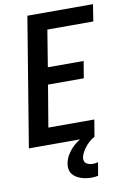

<svg xmlns="http://www.w3.org/2000/svg" viewBox="-103 -795 711 1078"><g transform="rotate(-10 253.0 -256.0)"><path d="M11 0 132 -735H506L491 -639H229L195 -430H399L383 -334H179L139 -96H401L385 0ZM329 223Q313 223 297.5 220.5Q282 218 268 213Q254 208 241.5 200Q229 192 220.5 180Q212 168 209.5 153Q207 138 210 122Q215 92 233.5 65Q252 38 277 18Q302 -2 331 -14.5Q360 -27 390 -33L385 0Q369 8 356 19.5Q343 31 332 44.5Q321 58 312.5 73.5Q304 89 301 105Q300 115 303 124Q306 133 313.5 138Q321 143 330.5 145.5Q340 148 350 148Q357 148 364.5 147Q372 146 380 144L367 219Q358 221 348 222Q338 223 329 223Z"/></g></svg>

Font: Iosevka SS04
Style: Bold Italic
Weight: 700
Italic angle: -9°
Monospace: yes
Designer: Belleve Invis
Foundry: Belleve Invis
Version: Version 19.0.0; ttfautohint (v1.8.4)